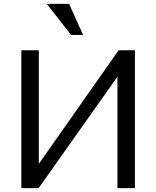

<svg xmlns="http://www.w3.org/2000/svg" viewBox="-20 -969 805 989"><path d="M90 0V-710H180V-125L591 -710H675V0H585V-574L179 0ZM336 -949 408 -789H346L221 -949Z"/></svg>

Font: Rising Sun
Style: Regular
Weight: 400
Designer: Matt McInerney, Pablo Impallari, Rodrigo Fuenzalida (Raleway font), Stephen Hutchings (Greek), Cristiano Sobral (main ch
Foundry: The Rising Sun Project Authors
Version: Version 4.327; ttfautohint (v1.8.4.7-5d5b-dirty)